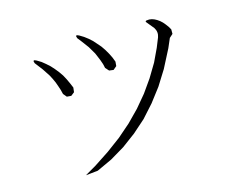

<svg xmlns="http://www.w3.org/2000/svg" viewBox="-100 -868 1200 997"><g transform="rotate(-15 500.0 -369.0)"><path d="M785.2 -706.1 798.8 -701.2 811.5 -694.3 824.2 -685.5 836.9 -673.8 847.7 -661.1 859.4 -645.5 869.1 -628.9V-604.5L850.6 -587.9L829.1 -538.1L778.3 -439.5L727.5 -358.4L670.9 -284.2L609.4 -215.8L542 -156.2L469.7 -102.5L392.6 -56.6L310.5 -18.6L245.1 -11.7L305.7 -46.9L385.7 -99.6L460.9 -155.3L528.3 -213.9L589.8 -276.4L645.5 -342.8L694.3 -412.1L738.3 -485.4L771.5 -555.7L792 -606.4Q801.8 -633.8 786.1 -658.2L753.9 -697.3Q747.1 -706.1 758.8 -707L771.5 -708ZM225.6 -497.1 217.8 -518.6 208 -540 197.3 -560.5 170.9 -600.6 138.7 -642.6Q128.9 -666 152.3 -653.3L174.8 -639.6L195.3 -623L214.8 -605.5L232.4 -585.9L249 -565.4L264.6 -543L277.3 -519.5L289.1 -494.1L299.8 -468.8L296.9 -444.3L278.3 -429.7L254.9 -431.6L239.3 -450.2L233.4 -473.6ZM472.7 -568.4 463.9 -589.8 455.1 -610.4 431.6 -650.4 403.3 -688.5 385.7 -710.9Q376 -734.4 399.4 -721.7L421.9 -708L442.4 -692.4L461.9 -674.8L496.1 -635.7L510.7 -614.3L524.4 -590.8L536.1 -567.4L545.9 -542L543.9 -518.6L525.4 -502.9L502 -505.9L485.4 -524.4L480.5 -545.9Z"/></g></svg>

Font: B2 Hana
Style: Regular
Weight: 500
Version: 2020-08-05; (max)